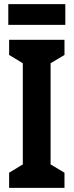

<svg xmlns="http://www.w3.org/2000/svg" viewBox="-20 -906 355 926"><path d="M291 0H24V-73L90 -113V-601L24 -641V-714H291V-641L224 -601V-113L291 -73ZM295 -886V-786H20V-886Z"/></svg>

Font: Noto Sans Telugu ExtraCondensed
Style: Bold
Weight: 700
Width: 2
Designer: Jelle Bosma - Monotype Design Team
Foundry: Monotype Imaging Inc.
Version: Version 2.005; ttfautohint (v1.8.4.7-5d5b)